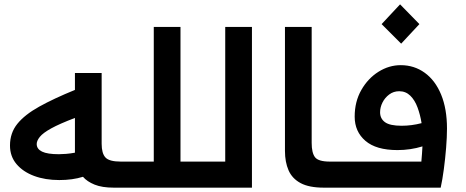

<svg xmlns="http://www.w3.org/2000/svg" viewBox="-20 -864 2145 884"><path d="M253 -35Q188 -35 137 -54Q86 -73 56 -108.5Q26 -144 26 -194Q26 -252 60 -294Q94 -336 160.5 -373Q227 -410 325 -450V-528H448V-202Q448 -158 465.5 -139Q483 -120 536 -120H572V0H504Q450 0 415.5 -14Q381 -28 362 -50Q314 -35 253 -35ZM149 -201Q149 -178 173.5 -166Q198 -154 251 -154Q265 -154 284 -155.5Q303 -157 325 -161Q325 -165 325 -170V-321Q254 -294 216 -273Q178 -252 163.5 -234Q149 -216 149 -201Z M572 -120H688V-740H811V-120H901V0H572Q542 0 542 -61Q542 -120 572 -120Z M901 -120H1017V-740H1140V0H901Q871 0 871 -61Q871 -120 901 -120Z M1471 0Q1403 0 1364 -21Q1325 -42 1308.5 -80Q1292 -118 1292 -169V-740H1415V-206Q1415 -160 1430.5 -140Q1446 -120 1499 -120H1537V0Z M1537 -120H1920Q1922 -141 1923 -157Q1924 -173 1925 -190Q1870 -173 1810 -173Q1712 -173 1662.5 -215.5Q1613 -258 1613 -327Q1613 -396 1643.5 -449.5Q1674 -503 1722.5 -533.5Q1771 -564 1825 -564Q1887 -564 1935.5 -529Q1984 -494 2011 -428.5Q2038 -363 2038 -272Q2038 -233 2034 -183.5Q2030 -134 2023.5 -85Q2017 -36 2009 0H1537Q1507 0 1507 -61Q1507 -120 1537 -120ZM1730 -347Q1730 -318 1752.5 -301.5Q1775 -285 1829 -285Q1875 -285 1921 -297Q1915 -335 1902.5 -369Q1890 -403 1869 -423.5Q1848 -444 1818 -444Q1792 -444 1772 -429Q1752 -414 1741 -392Q1730 -370 1730 -347ZM1827 -663 1737 -753 1822 -844 1911 -753Z"/></svg>

Font: Readex Pro Medium
Style: Regular
Weight: 500
Designer: Bonnie Shaver-Troup, Thomas Jockin
Foundry: Lexend
Version: Version 1.204; ttfautohint (v1.8.4.7-5d5b)